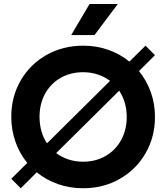

<svg xmlns="http://www.w3.org/2000/svg" viewBox="-20 -956 855 989"><path d="M169.4 -68.4 86.9 13.7 38.1 -35.2 120.6 -116.7Q81.1 -164.6 59.6 -225.6Q38.1 -286.6 38.1 -354.5Q38.1 -457.5 86.4 -541.3Q134.8 -625 219.5 -672.9Q304.2 -720.7 408.2 -720.7Q476.6 -720.7 537.4 -699.5Q598.1 -678.2 646.5 -638.7L729.5 -720.7L778.3 -671.9L695.8 -589.8Q735.4 -541.5 756.8 -481.4Q778.3 -421.4 778.3 -353.5Q778.3 -250.5 729.7 -166.5Q681.2 -82.5 596.7 -34.4Q512.2 13.7 408.2 13.7Q339.8 13.7 278.8 -7.6Q217.8 -28.8 169.4 -68.4ZM632.8 -353.5Q632.8 -430.7 593.8 -488.8L269.5 -167.5Q297.9 -146 333 -134.5Q368.2 -123 408.2 -123Q472.7 -123 523.9 -152.6Q575.2 -182.1 604 -234.6Q632.8 -287.1 632.8 -353.5ZM222.2 -217.8 546.9 -539.6Q518.1 -561 482.9 -572.5Q447.8 -584 408.2 -584Q343.3 -584 292 -554.7Q240.7 -525.4 212.2 -473.1Q183.6 -420.9 183.6 -354.5Q183.6 -315.4 193.4 -280.5Q203.1 -245.6 222.2 -217.8ZM346.7 -775.4 441.4 -935.5H586.9L466.8 -775.4Z"/></svg>

Font: Wanted Sans
Style: Bold
Weight: 700
Designer: Original Design by Kil Hyung-jin and Kang Hanbin, Wanted Lab, Inc; Hangeul from Source Han Sans by Jang Soo-young and Ka
Foundry: Wanted Lab, Inc.
Version: Version 1.000